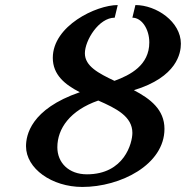

<svg xmlns="http://www.w3.org/2000/svg" viewBox="-20 -730 736 760"><path d="M433 -410C370 -440 316 -468 316 -519C316 -570 371 -660 434 -660L446 -710C361 -710 189 -628 189 -501C189 -434 237 -395 296 -365C101 -298 83 -194 83 -151C83 -63 185 10 306 10C457 10 631 -78 631 -220C631 -296 575 -339 510 -373C681 -425 696 -520 696 -557C696 -644 599 -710 516 -710L504 -660C541 -660 571 -615 571 -562C571 -472 496 -433 433 -410ZM324 -40C252 -40 207 -86 207 -147C207 -221 257 -293 369 -332C440 -301 504 -269 504 -204C504 -164 472 -40 324 -40Z"/></svg>

Font: Pfennig
Style: BoldItalic
Weight: 700
Italic angle: -13°
Version: Version 20100423